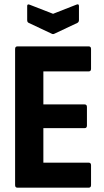

<svg xmlns="http://www.w3.org/2000/svg" viewBox="-20 -870 484 890"><path d="M61 0Q50 0 50 -12V-643Q50 -655 61 -655H391Q402 -655 402 -643V-551Q402 -539 391 -539H181V-386H372Q383 -386 383 -374V-288Q383 -276 372 -276H181V-116H391Q402 -116 402 -104V-12Q402 0 391 0ZM219 -714 113 -764Q106 -767 106 -777V-842Q106 -853 118 -848L226 -806L333 -848Q346 -854 346 -842V-777Q346 -768 339 -764L233 -714Q226 -710 219 -714Z"/></svg>

Font: Sofia Sans Condensed ExtraBold
Style: Regular
Weight: 800
Designer: Botio Nikoltchev, Ani Petrova
Foundry: lettersoup
Version: Version 4.101